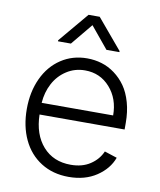

<svg xmlns="http://www.w3.org/2000/svg" viewBox="-85 -824 752 903"><g transform="rotate(10 290.5 -372.5)"><path d="M304 11.4Q228.7 11.4 172.1 -24.3Q115.4 -60 85.4 -123.6Q55.4 -187.1 55.4 -269.5Q55.4 -351.2 85.4 -415.8Q115.4 -480.5 170.1 -516.7Q224.8 -552.9 294.4 -552.9Q330.6 -552.9 364 -542.8Q397.4 -532.7 426.8 -511Q456.3 -489.3 478.2 -458.3Q500 -427.2 512.6 -382.8Q525.2 -338.4 525.2 -285.2V-253.9H119Q121.1 -159.1 170.8 -102.8Q220.5 -46.5 304 -46.5Q359 -46.5 396.8 -71.6Q434.7 -96.6 451.7 -136L511.7 -116.5Q491.8 -61.8 437 -25.2Q382.1 11.4 304 11.4ZM119.3 -309.7H460.6Q460.6 -389.2 413.7 -442.3Q366.8 -495.4 294.4 -495.4Q245.7 -495.4 206.5 -470Q167.3 -444.6 145.1 -402.7Q122.9 -360.8 119.3 -309.7ZM206.3 -608H144.5V-612.9L264.6 -755.7H317.8L437.9 -612.9V-608H376.1L291.2 -710.9Z"/></g></svg>

Font: Inter Light BETA
Style: Regular
Weight: 300
Designer: Rasmus Andersson
Foundry: rsms
Version: Version 3.011;git-f93a4a705